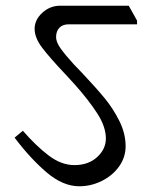

<svg xmlns="http://www.w3.org/2000/svg" viewBox="-20 -665 551 671"><path d="M459 -593V-580H220Q199 -580 187.5 -568Q176 -556 176 -535Q176 -518 192 -495.5Q208 -473 239 -439L267 -410Q316 -358 346 -321.5Q376 -285 397.5 -241.5Q419 -198 419 -154Q419 -115 396 -83Q373 -51 335.5 -32.5Q298 -14 257 -14Q200 -14 143 -62.5Q86 -111 31 -184L60 -208Q105 -156 149.5 -122Q194 -88 240 -88Q289 -88 319.5 -116Q350 -144 350 -181Q350 -222 320 -268.5Q290 -315 242 -369L209 -405Q154 -463 127.5 -498Q101 -533 101 -564Q101 -596 128 -620.5Q155 -645 190 -645H430Z"/></svg>

Font: Martel
Style: Regular
Weight: 400
Designer: Dan Reynolds
Foundry: Dan Reynolds
Version: Version 1.001; ttfautohint (v1.1) -l 5 -r 5 -G 72 -x 0 -D la